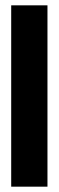

<svg xmlns="http://www.w3.org/2000/svg" viewBox="-20 -700 220 720"><path d="M22 -680H158V0H22Z"/></svg>

Font: Bricolage Grotesque 96pt Condensed ExBd
Style: Regular
Weight: 800
Width: 3
Designer: Mathieu Triay
Foundry: Atelier Triay
Version: Version 1.001;Glyphs 3.2 (3207)